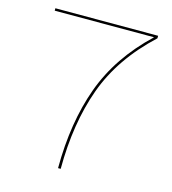

<svg xmlns="http://www.w3.org/2000/svg" viewBox="-103 -759 753 843"><g transform="rotate(15 274.0 -337.5)"><path d="M238 0H250Q250.5 -207.5 308.8 -368.2Q367 -529 512 -663.5V-675H45V-664H496.5Q355.5 -531 297 -369.5Q238.5 -208 238 0Z"/></g></svg>

Font: Anybody Expanded Thin
Style: Regular
Weight: 250
Width: 7
Version: Version 1.113;gftools[0.9.25]